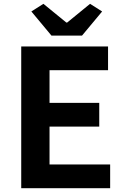

<svg xmlns="http://www.w3.org/2000/svg" viewBox="-20 -984 655 1004"><path d="M91 0V-741H545V-617H239V-446H499V-322H239V-124H556V0ZM249 -798 144 -924 207 -964 327 -866H331L451 -964L514 -924L409 -798Z"/></svg>

Font: Swei Fan Sans CJK TC
Style: Bold
Weight: 700
Version: Version 2.130